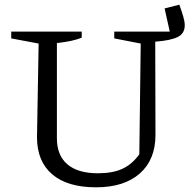

<svg xmlns="http://www.w3.org/2000/svg" viewBox="-20 -790 826 820"><path d="M746 -770Q756 -742 762.5 -720Q769 -698 769 -682Q769 -647 739 -632Q709 -617 643 -612L644 -214Q644 -108 577 -49Q510 10 390 10Q268 10 203 -45.5Q138 -101 138 -204L145 -604L28 -626V-655H329V-629Q309 -621 283.5 -615.5Q258 -610 223 -606V-200Q223 -126 268 -88Q313 -50 398 -50Q461 -50 502.5 -69Q544 -88 575 -131L581 -604L468 -626V-655H705L683 -754Z"/></svg>

Font: Piazzolla Thin
Style: Regular
Weight: 400
Version: Version 2.001